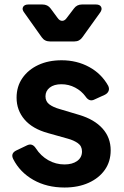

<svg xmlns="http://www.w3.org/2000/svg" viewBox="-20 -825 554 857"><path d="M268 12Q189 12 129 -22Q69 -56 39 -115Q26 -141 54 -154L100 -176Q124 -188 140 -163Q162 -129 195.5 -110Q229 -91 268 -91Q303 -91 324.5 -106.5Q346 -122 346 -149Q346 -173 327.5 -186Q309 -199 283 -206L194 -231Q125 -250 89.5 -291.5Q54 -333 54 -389Q54 -439 80 -476.5Q106 -514 151 -535Q196 -556 255 -556Q323 -556 378 -526Q433 -496 463 -442Q469 -429 464.5 -418.5Q460 -408 448 -402L402 -381Q379 -369 362 -394Q344 -419 315.5 -434Q287 -449 254 -449Q221 -449 202 -434Q183 -419 183 -395Q183 -372 200.5 -359Q218 -346 247 -338L334 -312Q401 -292 437.5 -251.5Q474 -211 474 -154Q474 -104 448 -67Q422 -30 375.5 -9Q329 12 268 12ZM203 -640Q179 -640 166 -659L88 -769Q77 -783 83 -794Q89 -805 107 -805H169Q193 -805 206 -787L237 -745Q246 -732 257.5 -732Q269 -732 278 -745L310 -787Q323 -805 346 -805H408Q426 -805 431.5 -794Q437 -783 427 -769L348 -659Q335 -640 312 -640Z"/></svg>

Font: Pitagon Sans Text
Style: Bold
Weight: 700
Designer: Travis Tran
Foundry: Pitagon
Version: Version 1.001; ttfautohint (v1.8.4.7-5d5b);gftools[0.9.26]